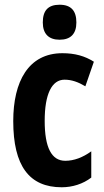

<svg xmlns="http://www.w3.org/2000/svg" viewBox="-20 -782 439 812"><path d="M232 -762C183 -762 161 -737 161 -687C161 -639 186 -614 232 -614C279 -614 303 -639 303 -687C303 -736 281 -762 232 -762ZM241 10C286 10 331 -4 366 -31V-142C330 -116 293 -102 256 -102C198 -102 169 -158 169 -271C169 -384 199 -445 253 -445C283 -445 311 -435 341 -417L377 -521C339 -545 297 -557 244 -557C100 -557 36 -437 36 -270C36 -80 104 10 241 10Z"/></svg>

Font: Noto Sans Thai Looped ExtraCondensed
Style: Bold
Weight: 700
Width: 2
Designer: Sasikarn Vongin, Ben Mitchell
Foundry: The Fontpad Ltd
Version: Version 1.001